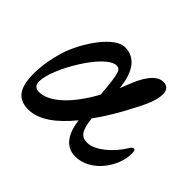

<svg xmlns="http://www.w3.org/2000/svg" viewBox="-109 -581 740 740"><g transform="rotate(45 261.5 -211.0)"><path d="M114 11C170 11 226 -31 280 -97C280 -94 281 -92 281 -89C290 -33 315 11 369 11C455 11 516 -82 516 -149C516 -164 514 -171 508 -171C502 -171 498 -167 492 -157C461 -106 406 -59 365 -59C333 -59 318 -75 311 -134L310 -137C343 -182 374 -235 403 -292C428 -339 439 -372 439 -396C439 -422 428 -433 406 -433C367 -433 337 -381 319 -333C314 -320 309 -308 304 -296C304 -297 304 -298 304 -299C296 -378 264 -423 207 -423C152 -423 79 -320 51 -233C40 -197 30 -149 30 -101C30 -9 68 11 114 11ZM66 -96C66 -166 174 -350 234 -350C255 -350 261 -339 270 -227C216 -128 151 -66 95 -66C77 -66 66 -75 66 -96Z"/></g></svg>

Font: Junicode Two Beta SemiCondensed Medium
Style: Italic
Weight: 500
Width: 4
Italic angle: -10°
Version: Version 1.063